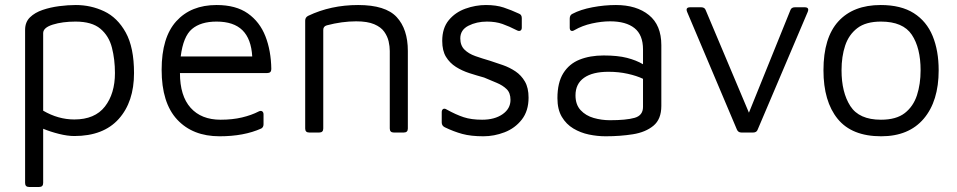

<svg xmlns="http://www.w3.org/2000/svg" viewBox="-20 -528 3815 765"><path d="M276 14Q249 14 215 5.5Q181 -3 152 -15V201Q152 217 136 217H96Q80 217 80 201V-409Q80 -440 99.5 -459Q119 -478 150 -488.5Q181 -499 216 -503.5Q251 -508 282 -508Q342 -508 395 -483Q448 -458 481 -398.5Q514 -339 514 -237Q514 -122 453 -54Q392 14 276 14ZM276 -52Q358 -52 398 -103.5Q438 -155 438 -237Q438 -291 426 -338Q414 -385 380 -413.5Q346 -442 281 -442Q229 -442 190.5 -430Q152 -418 152 -396V-87Q212 -52 276 -52Z M855 15Q748 15 686 -51.5Q624 -118 624 -250Q624 -379 682.5 -443.5Q741 -508 843 -508Q920 -508 967.5 -474.5Q1015 -441 1037.5 -383.5Q1060 -326 1061 -253Q1061 -237 1045 -237H697Q697 -146 739.5 -98.5Q782 -51 859 -51Q906 -51 944 -60Q982 -69 1011 -84Q1019 -88 1024.5 -84.5Q1030 -81 1030 -72V-33Q1030 -21 1021 -16Q952 15 855 15ZM843 -442Q780 -442 745 -412.5Q710 -383 700 -303H985Q981 -373 946 -407.5Q911 -442 843 -442Z M1196 -446Q1196 -459 1208 -465Q1298 -508 1407 -508Q1516 -508 1560.5 -460Q1605 -412 1605 -325V-16Q1605 0 1589 0H1549Q1533 0 1533 -16V-325Q1533 -343 1528.5 -363Q1524 -383 1511 -401.5Q1498 -420 1471 -431.5Q1444 -443 1399 -443Q1371 -443 1341.5 -439Q1312 -435 1282 -427Q1268 -423 1268 -409V-16Q1268 0 1252 0H1212Q1196 0 1196 -16Z M1906 15Q1856 15 1821.5 5.5Q1787 -4 1752 -21Q1740 -27 1740 -40V-81Q1740 -90 1745.5 -93.5Q1751 -97 1759 -92Q1797 -71 1827.5 -61Q1858 -51 1901 -51Q1951 -51 1982.5 -73Q2014 -95 2014 -130Q2014 -158 1998.5 -173Q1983 -188 1959 -198Q1935 -208 1909 -219Q1880 -227 1850.5 -236.5Q1821 -246 1796.5 -261.5Q1772 -277 1757 -301.5Q1742 -326 1742 -365Q1742 -416 1768 -447.5Q1794 -479 1834.5 -493.5Q1875 -508 1916 -508Q1957 -508 1987 -498Q2017 -488 2047 -474Q2059 -470 2059 -456V-418Q2059 -409 2053.5 -406Q2048 -403 2040 -407Q2009 -423 1982 -432.5Q1955 -442 1920 -442Q1879 -442 1846.5 -425.5Q1814 -409 1814 -375Q1814 -347 1830.5 -330.5Q1847 -314 1874 -304.5Q1901 -295 1932 -286Q1957 -278 1984 -268.5Q2011 -259 2034 -243.5Q2057 -228 2071.5 -203Q2086 -178 2086 -139Q2086 -86 2059 -51.5Q2032 -17 1990.5 -1Q1949 15 1906 15Z M2393 15Q2360 15 2326.5 8Q2293 1 2264.5 -16Q2236 -33 2218.5 -62.5Q2201 -92 2201 -137Q2201 -199 2224.5 -236.5Q2248 -274 2289.5 -290.5Q2331 -307 2385 -307Q2441 -307 2478 -297.5Q2515 -288 2542 -272V-331Q2542 -389 2508 -416Q2474 -443 2411 -443Q2377 -443 2338.5 -434.5Q2300 -426 2269 -408Q2261 -403 2255.5 -405.5Q2250 -408 2250 -418V-454Q2250 -468 2261 -473Q2293 -490 2340.5 -499Q2388 -508 2434 -508Q2516 -508 2565.5 -468Q2615 -428 2615 -348V-106Q2615 -53 2583.5 -27Q2552 -1 2501.5 7Q2451 15 2393 15ZM2273 -148Q2273 -111 2293.5 -89Q2314 -67 2345.5 -58Q2377 -49 2410 -49Q2475 -49 2508.5 -58.5Q2542 -68 2542 -102V-214Q2517 -226 2481 -234Q2445 -242 2404 -242Q2341 -242 2307 -218Q2273 -194 2273 -148Z M2934 0Q2921 0 2916 -12L2718 -480Q2710 -499 2730 -499H2774Q2788 -499 2792 -487L2964 -79L3129 -487Q3133 -499 3147 -499H3186Q3206 -499 3198 -480L2999 -12Q2995 0 2981 0Z M3491 15Q3374 15 3317.5 -54.5Q3261 -124 3261 -248Q3261 -378 3320.5 -443Q3380 -508 3489 -508Q3570 -508 3621 -475.5Q3672 -443 3696 -384.5Q3720 -326 3720 -248Q3720 -125 3660.5 -55Q3601 15 3491 15ZM3490 -51Q3551 -51 3585 -77.5Q3619 -104 3633.5 -148.5Q3648 -193 3648 -248Q3648 -337 3613 -389.5Q3578 -442 3490 -442Q3430 -442 3396 -416Q3362 -390 3347.5 -346.5Q3333 -303 3333 -248Q3333 -160 3368 -105.5Q3403 -51 3490 -51Z"/></svg>

Font: Pitagon Sans
Style: Regular
Weight: 400
Designer: Travis Tran
Foundry: Pitagon
Version: Version 1.001; ttfautohint (v1.8.4.7-5d5b);gftools[0.9.26]